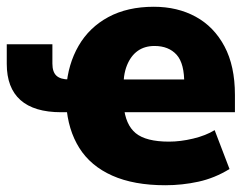

<svg xmlns="http://www.w3.org/2000/svg" viewBox="-23 -537 743 568"><path d="M466 11Q373 11 309 -17.5Q245 -46 211.5 -99.5Q178 -153 173 -227L197 -205H158Q78 -205 37.5 -241Q-3 -277 -3 -348V-406H132V-349Q132 -324 144 -313Q156 -302 181 -302H202L173 -277Q178 -347 209.5 -401.5Q241 -456 297.5 -486.5Q354 -517 432 -517Q502 -517 556 -487.5Q610 -458 641 -400Q672 -342 672 -256V-205H326L343 -224Q348 -168 378.5 -143Q409 -118 477 -118Q511 -118 548.5 -127Q586 -136 612 -152L656 -37Q612 -10 564 0.5Q516 11 466 11ZM434 -401Q405 -401 384.5 -386.5Q364 -372 352.5 -343.5Q341 -315 342 -271L326 -302H531L522 -287Q523 -349 499.5 -375Q476 -401 434 -401Z"/></svg>

Font: Nunito Sans 7pt SemiCondensed Black
Style: Regular
Weight: 900
Width: 4
Designer: Vernon Adams
Foundry: Vernon Adams
Version: Version 3.101;gftools[0.9.27]